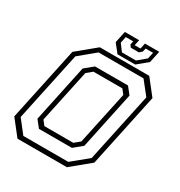

<svg xmlns="http://www.w3.org/2000/svg" viewBox="-196 -984 1045 1117"><g transform="rotate(30 326.5 -425.0)"><path d="M86 0 5 -103 110 -597 235 -700H567L648 -597L543 -103L418 0ZM185 -141.5H379L416 -172L492 -528L468 -558.5H274L237 -528L161 -172ZM107.5 -31H409.5L516 -118.5L615 -583L545.5 -670.5H243.5L138 -583L39 -118.5ZM165.5 -112 128.5 -158.5 210 -543 266.5 -589.5H488L525 -543L443.5 -158.5L387 -112ZM344.5 -716 300 -772 316.5 -850H412.5L404.5 -812H443.5L451.5 -850H547.5L531 -772L463.5 -716ZM361.5 -738.5H455.5L510 -784L519.5 -827H469.5L464 -803.5L446.5 -788H392L381 -803.5L386 -827H336L327 -784Z"/></g></svg>

Font: Tourney Thin Light
Style: Italic
Weight: 300
Italic angle: -12°
Version: Version 1.015